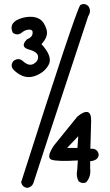

<svg xmlns="http://www.w3.org/2000/svg" viewBox="-20 -830 540 943"><path d="M374 -804.7Q394.5 -817.4 413.1 -800.8Q430.7 -777.3 413.1 -750Q152.3 40 145.5 64.5Q138.7 88.9 113.3 92.8Q88.9 88.9 84 64.5Q349.6 -768.6 374 -804.7ZM73.2 -736.3Q99.6 -747.1 127.9 -747.6Q156.2 -748 176.3 -735.4Q196.3 -722.7 208 -687Q219.7 -651.4 183.6 -613.3Q240.2 -551.8 219.2 -512.2Q198.2 -472.7 149.4 -456.1Q100.6 -439.5 53.7 -480.5Q25.4 -503.9 45.9 -530.3Q72.3 -550.8 96.7 -526.4Q123 -503.9 145.5 -516.6Q168 -529.3 167 -551.8Q166 -574.2 125 -585.9Q75.2 -598.6 112.3 -636.7Q137.7 -646.5 140.1 -665.5Q142.6 -684.6 124.5 -684.6Q106.4 -684.6 90.8 -672.9Q67.4 -651.4 43 -668.9Q21.5 -714.8 73.2 -736.3ZM359.4 -256.8Q390.6 -283.2 409.2 -279.8Q427.7 -276.4 427.7 -238.3Q426.8 -203.1 425.8 -168.9Q424.8 -134.8 423.8 -99.6H435.5Q461.9 -95.7 464.8 -69.3Q461.9 -42 422.9 -38.1V-2Q427.7 37.1 403.3 65.4Q383.8 74.2 366.2 60.5Q352.5 35.2 359.4 3.9Q360.4 -19.5 362.3 -42Q262.7 -36.1 233.9 -45.4Q205.1 -54.7 244.1 -114.3ZM364.3 -161.1 309.6 -103.5H360.4Z"/></svg>

Font: NaikaiFont
Style: Regular
Weight: 400
Version: Version 1.67